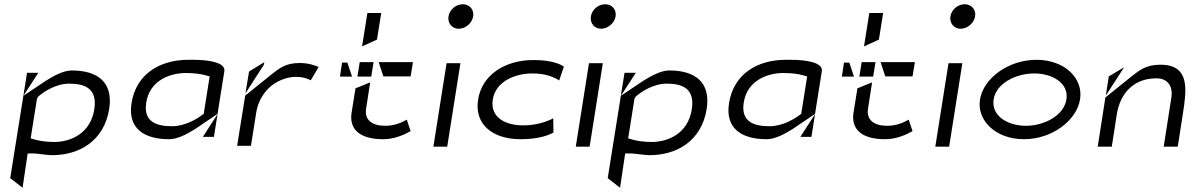

<svg xmlns="http://www.w3.org/2000/svg" viewBox="-20 -693 5617 902"><path d="M110 28H141H142C170 30 204 36 224 36C354 36 469 -32 493 -181C513 -310 435 -362 317 -362C278 -362 231 -336 196 -314L90 -243L160 -351H107L28 144L86 189ZM159 -237C160 -239 153 -235 163 -242L164 -243C185 -261 242 -300 305 -300C375 -300 439 -280 423 -179C405 -67 314 -26 234 -26C198 -26 165 -31 141 -38L124 -43L154 -231Z M897 -87 1002 -158 1034 -359C1040 -399 962 -412 889 -412H864C733 -412 620 -347 598 -209C579 -90 656 -39 775 -39C815 -39 860 -64 897 -87ZM947 -339 965 -334 937 -158 927 -151C907 -136 851 -100 788 -100C721 -100 652 -117 667 -211C683 -315 778 -350 854 -350C889 -350 924 -346 947 -339ZM1002 -158 1003 -159 1002 -157ZM933 -50H985L1002 -157Z M1219 -388 1222 -401 1150 -357 1133 -254ZM1094 -8H1159L1184 -166C1193 -221 1222 -263 1256 -291C1291 -318 1334 -332 1370 -332C1401 -332 1422 -325 1440 -316L1477 -378C1460 -386 1429 -397 1388 -397C1320 -397 1292 -372 1250 -339L1132 -244Z M1650 -278 1631 -159C1622 -88 1667 -39 1780 -39C1834 -39 1881 -61 1909 -77L1891 -131C1868 -117 1832 -102 1790 -102C1730 -102 1691 -128 1700 -183L1719 -306ZM1781 -334H1909L1920 -401H1759ZM1751 -507 1771 -632H1706L1681 -475ZM1612 -399H1587L1577 -333H1634ZM1670 -401 1659 -333H1724L1735 -401Z M2203 -616C2208 -648 2186 -673 2154 -673C2122 -673 2092 -648 2087 -616C2082 -584 2104 -558 2135 -558C2166 -558 2198 -584 2203 -616ZM2143 -396H2078L2016 -4H2081Z M2580 -70 2579 -137C2548 -121 2499 -104 2437 -104C2355 -104 2282 -141 2295 -225C2308 -310 2399 -348 2481 -348C2541 -348 2581 -332 2607 -315L2629 -380C2614 -391 2572 -411 2486 -411C2352 -411 2244 -341 2226 -225C2208 -109 2293 -39 2427 -39C2513 -39 2559 -59 2580 -70Z M2872 -616C2877 -648 2855 -673 2823 -673C2791 -673 2761 -648 2756 -616C2751 -584 2773 -558 2804 -558C2835 -558 2867 -584 2872 -616ZM2812 -396H2747L2685 -4H2750Z M2917 28H2948H2949C2977 30 3011 36 3031 36C3161 36 3276 -32 3300 -181C3320 -310 3242 -362 3124 -362C3085 -362 3038 -336 3003 -314L2897 -243L2967 -351H2914L2835 144L2893 189ZM2966 -237C2967 -239 2960 -235 2970 -242L2971 -243C2992 -261 3049 -300 3112 -300C3182 -300 3246 -280 3230 -179C3212 -67 3121 -26 3041 -26C3005 -26 2972 -31 2948 -38L2931 -43L2961 -231Z M3704 -87 3809 -158 3841 -359C3847 -399 3769 -412 3696 -412H3671C3540 -412 3427 -347 3405 -209C3386 -90 3463 -39 3582 -39C3622 -39 3667 -64 3704 -87ZM3754 -339 3772 -334 3744 -158 3734 -151C3714 -136 3658 -100 3595 -100C3528 -100 3459 -117 3474 -211C3490 -315 3585 -350 3661 -350C3696 -350 3731 -346 3754 -339ZM3809 -158 3810 -159 3809 -157ZM3740 -50H3792L3809 -157Z M4008 -278 3989 -159C3980 -88 4025 -39 4138 -39C4192 -39 4239 -61 4267 -77L4249 -131C4226 -117 4190 -102 4148 -102C4088 -102 4049 -128 4058 -183L4077 -306ZM4139 -334H4267L4278 -401H4117ZM4109 -507 4129 -632H4064L4039 -475ZM3970 -399H3945L3935 -333H3992ZM4028 -401 4017 -333H4082L4093 -401Z M4561 -616C4566 -648 4544 -673 4512 -673C4480 -673 4450 -648 4445 -616C4440 -584 4462 -558 4493 -558C4524 -558 4556 -584 4561 -616ZM4501 -396H4436L4374 -4H4439Z M5054 -226C5070 -325 4982 -412 4849 -412C4717 -412 4600 -325 4584 -226C4568 -127 4658 -39 4790 -39C4923 -39 5038 -127 5054 -226ZM4990 -226C4978 -149 4884 -102 4800 -102C4715 -102 4636 -148 4648 -226C4660 -303 4755 -348 4839 -348C4923 -348 5002 -303 4990 -226Z M5137 -4H5203L5227 -158C5234 -200 5252 -251 5295 -286C5323 -309 5361 -325 5413 -325C5468 -325 5491 -285 5483 -235L5447 -4H5513L5537 -158C5554 -268 5573 -389 5432 -389C5364 -389 5334 -364 5292 -331L5173 -235ZM5261 -377 5189 -334 5175 -244Z"/></svg>

Font: Charger Static
Style: 2Obl
Weight: 1000
Designer: Jasper
Foundry: KineticPlasma Fonts/Cannot Into Space Fonts
Version: Version 1.1